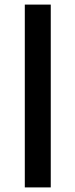

<svg xmlns="http://www.w3.org/2000/svg" viewBox="-20 -749 328 836"><path d="M88 67V-729H201V67Z"/></svg>

Font: Mona Sans ExtraLight SemiBold
Style: Regular
Weight: 600
Version: Version 2.000